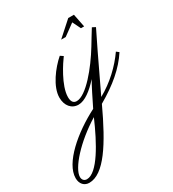

<svg xmlns="http://www.w3.org/2000/svg" viewBox="-406 -634 1081 1201"><g transform="rotate(-30 135.0 -33.5)"><path d="M216 -109C195 -73 159 0 131 57C-26 137 -181 269 -181 378C-181 421 -155 446 -120 446C-13 446 86 289 194 57C312 -11 395 -82 451 -168L433 -182C380 -106 304 -33 212 18C294 -156 400 -375 402 -377L379 -389C358 -356 337 -320 316 -286C246 -171 136 -36 67 -36C39 -36 31 -59 31 -85C31 -168 113 -289 137 -321L116 -335C56 -283 -17 -188 -17 -109C-17 -51 16 -11 66 -11C112 -11 166 -53 216 -109ZM109 104C44 254 -45 419 -122 419C-141 419 -154 406 -154 385C-154 323 -41 196 109 104ZM340 -418 321 -513H280L174 -418H207L288 -477L317 -418Z"/></g></svg>

Font: Parisienne
Style: Regular
Weight: 400
Designer: Astigmatic (AOETI)
Foundry: Astigmatic (AOETI)
Version: Version 1.000